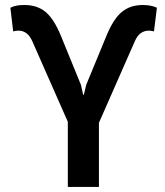

<svg xmlns="http://www.w3.org/2000/svg" viewBox="-20 -740 654 760"><path d="M248.5 0V-257.8L107.9 -576.7Q89.4 -618.7 53.2 -618.7Q42 -618.7 32.2 -615.7L21 -709.5Q34.2 -715.8 47.1 -718Q60.1 -720.2 76.7 -720.2Q127.4 -720.2 160.6 -692.6Q193.8 -665 221.7 -596.7L300.3 -404.3L309.1 -365.2H312L321.3 -404.3L399.9 -594.7Q427.7 -663.6 461.2 -691.9Q494.6 -720.2 545.4 -720.2Q577.6 -720.2 601.1 -709.5L589.4 -615.7Q578.6 -618.7 569.3 -618.7Q531.7 -618.7 513.7 -576.7L371.6 -253.9V0Z"/></svg>

Font: Roboto Slab Medium
Style: Regular
Weight: 500
Designer: Google
Version: Version 2.001; ttfautohint (v1.8.3)